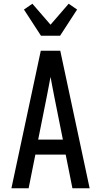

<svg xmlns="http://www.w3.org/2000/svg" viewBox="-20 -1006 540 1026"><path d="M41 0 198 -735H302L459 0H367L331 -180H169L133 0ZM316 -260 270 -490Q265 -516 260 -542Q255 -568 250 -595Q245 -568 240 -542Q235 -516 230 -490L184 -260ZM199 -815 108 -955 153 -986 250 -874 347 -986 392 -955 301 -815Z"/></svg>

Font: Iosevka SS10 Medium
Style: Regular
Weight: 500
Monospace: yes
Designer: Belleve Invis
Foundry: Belleve Invis
Version: Version 28.0.6; ttfautohint (v1.8.4)